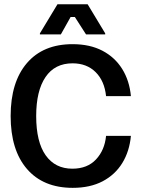

<svg xmlns="http://www.w3.org/2000/svg" viewBox="-20 -870 661 902"><path d="M321.7 12.5Q183.3 12.5 106.7 -76.2Q30 -165 30 -325Q30 -484.2 106.2 -573.3Q182.5 -662.5 320.8 -662.5Q402.5 -662.5 461.2 -631.7Q520 -600.8 554.2 -545.8Q588.3 -490.8 595 -418.3H478.3Q470.8 -490 429.2 -531.2Q387.5 -572.5 320.8 -572.5Q237.5 -572.5 193.8 -507.9Q150 -443.3 150 -325Q150 -203.3 194.6 -140.4Q239.2 -77.5 320 -77.5Q390 -77.5 430.8 -120.8Q471.7 -164.2 478.3 -231.7H595Q588.3 -159.2 554.6 -104.2Q520.8 -49.2 462.1 -18.3Q403.3 12.5 321.7 12.5ZM167.5 -708.3V-713.3L250 -850H391.7L474.2 -713.3V-708.3H384.2L331.7 -790H311.7L265.8 -708.3Z"/></svg>

Font: Familjen Grotesk GF Medium
Style: Regular
Weight: 500
Designer: Anders Wikstroem, Jonas Baeckman, Matilda Gysing, Kristian Moeller
Foundry: Familjen STHLM AB
Version: Version 2.000; Beta; Release 4; Build 6